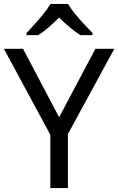

<svg xmlns="http://www.w3.org/2000/svg" viewBox="-20 -964 606 984"><path d="M283 -363 469 -714H566L328 -277V0H238V-273L0 -714H98ZM329 -944Q341 -922 363.5 -894.5Q386 -867 410.5 -840.5Q435 -814 454 -795V-784H392Q366 -800 338 -823.5Q310 -847 283 -874Q256 -847 229 -823.5Q202 -800 176 -784H116V-795Q134 -814 158 -840.5Q182 -867 204 -894.5Q226 -922 239 -944Z"/></svg>

Font: Apis
Style: Regular
Weight: 400
Designer: Monotype Design Team
Foundry: Monotype Imaging Inc.
Version: Version 2.000; build 0001